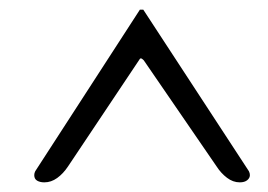

<svg xmlns="http://www.w3.org/2000/svg" viewBox="-20 -628 555 398"><path d="M51 -265Q51 -269 53 -273L270 -608H277L496 -273Q498 -269 498 -265Q498 -259 492.5 -254.5Q487 -250 477 -250Q463 -250 450.5 -259.5Q438 -269 429 -283L278 -503Q274 -507 272 -507Q270 -507 268 -503L121 -283Q111 -268 98.5 -259Q86 -250 72 -250Q63 -250 57 -253.5Q51 -257 51 -265Z"/></svg>

Font: EB Garamond
Style: Bold Italic
Weight: 700
Italic angle: -17.2°
Designer: Georg Duffner and Octavio Pardo
Foundry: Georg Duffner
Version: Version 1.000